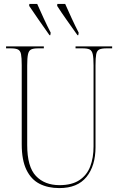

<svg xmlns="http://www.w3.org/2000/svg" viewBox="-20 -951 608 981"><path d="M283 10Q225 10 182 -12Q139 -34 115 -83.5Q91 -133 91 -214V-618Q91 -656 87.5 -674Q84 -692 72 -698Q60 -704 35 -704H11V-714H204V-704H175Q150 -704 138.5 -698Q127 -692 123 -673.5Q119 -655 119 -616V-210Q119 -99 163.5 -52Q208 -5 284 -5Q347 -5 385.5 -30.5Q424 -56 441 -100.5Q458 -145 458 -203V-617Q458 -655 454 -673.5Q450 -692 438.5 -698Q427 -704 402 -704H366V-714H553V-704H524Q499 -704 487 -698Q475 -692 471.5 -673.5Q468 -655 468 -617V-199Q468 -104 422 -47Q376 10 283 10ZM233 -771Q204 -812 177.5 -850Q151 -888 129 -921L130 -931H170Q185 -897 203 -858Q221 -819 239 -784L237 -771ZM376 -771Q347 -812 320 -850Q293 -888 272 -921L273 -931H313Q328 -897 346 -858Q364 -819 382 -784L380 -771Z"/></svg>

Font: Noto Serif Display Condensed Thin
Style: Regular
Weight: 100
Width: 3
Designer: Monotype Design Team
Foundry: Monotype Imaging Inc.
Version: Version 2.009